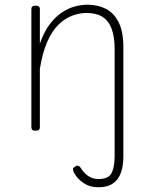

<svg xmlns="http://www.w3.org/2000/svg" viewBox="-20 -539 653 814"><path d="M503 125Q503 164 492.5 193.5Q482 223 458.5 239Q435 255 397 255Q361 255 334 237Q307 219 292 190Q290 185 289.5 178.5Q289 172 298 168Q304 162 310.5 163.5Q317 165 321 171Q334 193 353 206.5Q372 220 398 220Q441 220 453.5 194Q466 168 466 123V-331Q466 -381 454 -415Q442 -449 416 -466.5Q390 -484 347 -484Q317 -484 286 -472.5Q255 -461 228 -434.5Q201 -408 180.5 -362Q160 -316 149 -247V0Q149 8 144.5 11.5Q140 15 130 15Q121 15 117 11.5Q113 8 113 0V-500Q113 -508 117 -511.5Q121 -515 130 -515Q140 -515 144.5 -511.5Q149 -508 149 -500V-354Q166 -403 190 -435Q214 -467 241.5 -485.5Q269 -504 297 -511.5Q325 -519 351 -519Q395 -519 429 -501.5Q463 -484 483 -444.5Q503 -405 503 -340Z"/></svg>

Font: Playwrite HR Lijeva Thin
Style: Regular
Weight: 250
Designer: Veronika Burian, José Scaglione
Foundry: TypeTogether
Version: Version 1.002